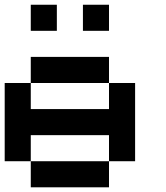

<svg xmlns="http://www.w3.org/2000/svg" viewBox="-20 -798 707 818"><path d="M444.4 -444.4H111.1V-555.6H444.4ZM111.1 -222.2V-111.1H0V-444.4H111.1V-333.3H444.4V-444.4H555.6V-111.1H444.4V-222.2ZM444.4 0H111.1V-111.1H444.4ZM222.2 -666.7H111.1V-777.8H222.2ZM444.4 -666.7H333.3V-777.8H444.4Z"/></svg>

Font: Pixeloid Sans
Style: Regular
Weight: 400
Designer: GGBotNet
Foundry: GGBotNet
Version: 0.5